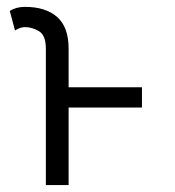

<svg xmlns="http://www.w3.org/2000/svg" viewBox="-20 -536 506 556"><path d="M178.7 -395.5V-283.2H391.1V-224.6H178.7V0H112.8V-395.5Q112.8 -433.6 93 -445.6Q73.2 -457.5 52.2 -457.5Q39.1 -457.5 23.4 -447.8L8.3 -504.4Q26.9 -516.1 52.2 -516.1Q112.3 -516.1 145.5 -486.8Q178.7 -457.5 178.7 -395.5Z"/></svg>

Font: Giphurs Light
Style: Regular
Weight: 300
Version: Version 0.920; ttfautohint (v1.8.4.7-5d5b)